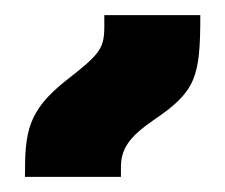

<svg xmlns="http://www.w3.org/2000/svg" viewBox="-20 -836 298 254"><path d="M13 -602H140V-615C140 -639 151 -655 183 -677C239 -715 245 -733 245 -816H118V-802C118 -772 113 -765 68 -730C16 -689 13 -661 13 -602Z"/></svg>

Font: Noto Sans Armenian ExtraCondensed ExtraBold
Style: Regular
Weight: 800
Width: 2
Designer: Monotype Design Team
Foundry: Monotype Imaging Inc.
Version: Version 2.008